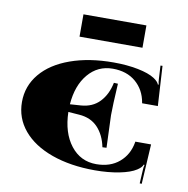

<svg xmlns="http://www.w3.org/2000/svg" viewBox="-76 -712 799 814"><g transform="rotate(10 323.5 -305.5)"><path d="M489.5 -542H218.5V-638.1H489.5ZM26.2 -227.3Q26.2 -295.9 70.1 -348.8Q114.1 -401.7 194.7 -430.5Q275.3 -459.4 380.2 -459.4Q437.9 -459.4 485.4 -450Q532.8 -440.6 557.7 -424.4Q576.9 -411.7 580.9 -399.5L584.4 -400.3Q581.3 -410.8 580.9 -424.8L577.8 -480.8L586.5 -481.2L596.6 -309.9H528.8L528.4 -312.5Q519.2 -366.7 480.6 -399.7Q441.9 -432.7 381.6 -432.7Q317.3 -432.7 275.8 -383.5Q234.3 -334.4 228.1 -252.6L274.5 -255.7Q324.7 -259.2 355.1 -291.1Q385.5 -323 396 -374.6L413.5 -373.7Q407.8 -276.7 407.8 -237.3L413 -97.9L395.5 -97Q385.1 -148.6 354.9 -180.5Q324.7 -212.4 274.5 -215.9L227.3 -219.4Q229.5 -130.2 271.6 -76Q313.8 -21.9 381.6 -21.9Q441.9 -21.9 480.6 -54.9Q519.2 -87.8 528.4 -142L528.8 -144.7H596.6L586.5 26.7L577.8 26.2L580.9 -29.7Q581.3 -43.7 584.4 -54.2L580.9 -55.1Q576.9 -42.8 557.7 -30.2Q532.8 -14 485.4 -4.6Q437.9 4.8 380.2 4.8Q275.3 4.8 194.7 -24Q114.1 -52.9 70.1 -105.6Q26.2 -158.2 26.2 -227.3Z"/></g></svg>

Font: Wabroye
Style: Medium
Weight: 500
Designer: gluk
Foundry: gluk
Version: Version 0.14